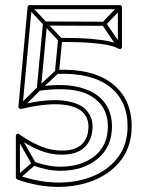

<svg xmlns="http://www.w3.org/2000/svg" viewBox="-20 -708 567 751"><path d="M115 -75 109 -61Q136 -51 163 -45.5Q190 -40 216 -40Q216 -40 216 -40Q216 -40 216 -40Q305 -40 361.5 -86.5Q418 -133 418 -214Q418 -214 418 -214Q418 -214 418 -214Q418 -270 387 -309.5Q356 -349 292.5 -366Q229 -383 131 -369Q127 -368 133 -362Q139 -356 140 -360L164 -615Q164 -618 158.5 -613Q153 -608 156 -608L387 -607V-623L156 -624Q153 -624 150.5 -622Q148 -620 148 -617L124 -362Q124 -358 126.5 -355Q129 -352 133 -353Q271 -372 336.5 -332Q402 -292 402 -214Q402 -214 402 -214Q402 -214 402 -214Q402 -139 350 -97.5Q298 -56 216 -56Q216 -56 216 -56Q216 -56 216 -56Q191 -56 166 -61Q141 -66 115 -75ZM455 -674 443 -686 381 -621Q380 -619 379.5 -616Q379 -613 380 -610L442 -519L456 -529L394 -620Q392 -622 391.5 -615Q391 -608 393 -609ZM45 -20 55 -8 117 -62Q119 -64 120 -67Q121 -70 119 -72L57 -181L43 -173L105 -64Q107 -62 108 -69Q109 -76 107 -74ZM54 -296 66 -284 138 -355Q138 -355 137.5 -355Q137 -355 137 -355L208 -421L198 -433L127 -367Q126 -367 126 -367Q126 -367 126 -367ZM210 -547 222 -557 162 -621Q162 -621 162 -621Q162 -621 162 -621L102 -685L90 -675L150 -611Q150 -611 150 -611Q150 -611 150 -611ZM62 -282Q159 -304 217 -299.5Q275 -295 300.5 -272Q326 -249 326 -214Q326 -168 300 -143.5Q274 -119 222 -119Q179 -119 137.5 -136.5Q96 -154 55 -183Q51 -186 46.5 -184Q42 -182 42 -177V-14Q42 -12 43.5 -10Q45 -8 47 -6Q132 24 212 23Q292 22 356 -6.5Q420 -35 457.5 -87.5Q495 -140 495 -214Q495 -321 419.5 -380.5Q344 -440 203 -435L211 -426L223 -551L215 -544Q287 -544 332 -540.5Q377 -537 403 -531.5Q429 -526 445 -517Q450 -515 453.5 -517.5Q457 -520 457 -524V-680Q457 -683 454.5 -685.5Q452 -688 449 -688H96Q93 -688 90.5 -686Q88 -684 88 -681L52 -291Q52 -287 55 -284Q58 -281 62 -282ZM58 -298 68 -289 104 -679 96 -672H449L441 -680V-524L453 -531Q436 -540 409 -546Q382 -552 336 -556Q290 -560 215 -560Q212 -560 209.5 -558Q207 -556 207 -553L195 -428Q195 -424 197 -421.5Q199 -419 203 -419Q337 -424 408 -369.5Q479 -315 479 -214Q479 -144 443 -95Q407 -46 346.5 -20Q286 6 210 6Q134 6 53 -22L58 -14V-177L45 -171Q89 -139 132.5 -121Q176 -103 222 -103Q281 -103 311.5 -132.5Q342 -162 342 -214Q342 -252 315.5 -279.5Q289 -307 227 -314.5Q165 -322 58 -298Z"/></svg>

Font: Tilt Prism
Style: Regular
Weight: 400
Version: Version 1.000